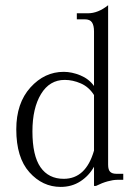

<svg xmlns="http://www.w3.org/2000/svg" viewBox="-20 -735 540 743"><path d="M343.8 -367.2Q324.2 -398.4 293 -412.1Q261.7 -425.8 230.5 -425.8Q171.9 -425.8 138.7 -371.1Q105.5 -316.4 105.5 -226.6Q105.5 -132.8 136.7 -87.9Q168 -43 226.6 -43Q269.5 -43 298.8 -70.3Q328.1 -97.7 343.8 -152.3ZM214.8 -11.7Q144.5 -11.7 93.8 -68.4Q43 -125 43 -234.4Q43 -335.9 97.7 -396.5Q152.3 -457 226.6 -457Q257.8 -457 291 -443.4Q324.2 -429.7 343.8 -402.3V-613.3Q343.8 -636.7 335.9 -648.4Q328.1 -660.2 308.6 -660.2H277.3V-683.6H320.3Q339.8 -683.6 359.4 -691.4Q378.9 -699.2 398.4 -714.8V-97.7Q398.4 -78.1 406.2 -70.3Q414.1 -62.5 429.7 -62.5H457V-39.1H433.6Q418 -39.1 396.5 -33.2Q375 -27.3 351.6 -15.6H343.8V-89.8Q324.2 -54.7 291 -33.2Q257.8 -11.7 214.8 -11.7Z"/></svg>

Font: BabelStone Khitan Small Seal
Style: Regular
Weight: 400
Designer: Andrew West
Foundry: BabelStone
Version: Version 13.000